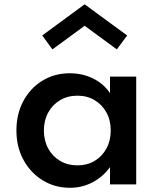

<svg xmlns="http://www.w3.org/2000/svg" viewBox="-20 -876 764 912"><path d="M312 16Q241 16 183.2 -19.2Q125.5 -54.5 91.8 -116Q58 -177.5 58 -256.5Q58 -334.5 90.8 -395.8Q123.5 -457 181 -492.5Q238.5 -528 312 -528Q372 -528 422.5 -503Q473 -478 502.5 -433.5V-512H627V0H502.5V-82Q468.5 -35.5 419.2 -9.8Q370 16 312 16ZM347.5 -90.5Q394 -90.5 429.5 -111.8Q465 -133 485.5 -170.5Q506 -208 506 -256Q506 -304.5 485.5 -341.8Q465 -379 429.5 -400.2Q394 -421.5 347.5 -421.5Q301.5 -421.5 265.5 -400.2Q229.5 -379 209 -341.5Q188.5 -304 188.5 -256Q188.5 -208 209 -170.5Q229.5 -133 265.5 -111.8Q301.5 -90.5 347.5 -90.5ZM229 -641.5 180.5 -707.5 382 -855.5 584 -707.5 535 -641.5 382 -753.5Z"/></svg>

Font: Spartan Thin SemiBold
Style: Regular
Weight: 600
Version: Version 1.004